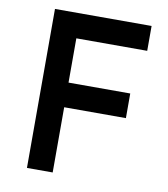

<svg xmlns="http://www.w3.org/2000/svg" viewBox="-82 -798 758 867"><g transform="rotate(10 297.0 -364.5)"><path d="M100 -729H543V-615H218V-412H501V-299H218V0H100Z"/></g></svg>

Font: Reem Kufi Medium
Style: Regular
Weight: 500
Designer: Khaled Hosny
Version: Version 1.001